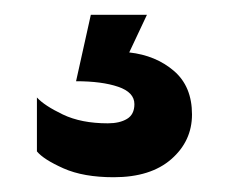

<svg xmlns="http://www.w3.org/2000/svg" viewBox="-20 -20 310 260"><path d="M134 220Q93 220 66 208Q39 196 30 185V112Q40 123 65 135Q90 147 126 147Q142 147 152 141Q162 135 162 121Q162 105 140 97.5Q118 90 83 90L103 0H179L155 51Q191 55 215.5 76Q240 97 240 135Q240 171 212 195.5Q184 220 134 220Z"/></svg>

Font: Red Rose SemiBold
Style: Regular
Weight: 600
Designer: Jaikishan Patel
Version: Version 2.000